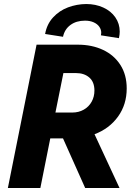

<svg xmlns="http://www.w3.org/2000/svg" viewBox="-20 -944 699 964"><path d="M163.6 -719.7H370.6Q441.4 -719.7 497.1 -693.6Q552.7 -667.5 584.5 -617.9Q616.2 -568.4 616.2 -500Q616.2 -419.4 572.8 -358.9Q529.3 -298.3 454.6 -270L580.1 0H407.7L296.4 -249H232.4L182.6 0H19.5ZM488.3 -779.3Q488.3 -795.9 478.5 -809.8Q468.8 -823.7 450.2 -832Q431.6 -840.3 406.7 -840.3Q363.3 -840.3 333.7 -818.6Q304.2 -796.9 296.4 -759.3L206.5 -773.4Q215.3 -822.8 246.6 -856.7Q277.8 -890.6 321.5 -907Q365.2 -923.3 412.6 -923.8Q460 -923.8 498.5 -906.2Q537.1 -888.7 559.1 -856.9Q581.1 -825.2 581.1 -785.2Q581.1 -770.5 577.1 -752.4L486.8 -766.6Q488.3 -773.4 488.3 -779.3ZM342.3 -378.9Q375.5 -378.9 400.9 -393.6Q426.3 -408.2 440.2 -433.3Q454.1 -458.5 454.1 -489.3Q454.1 -532.2 428.5 -554.7Q402.8 -577.1 361.8 -577.1H298.3L258.3 -378.9Z"/></svg>

Font: Reddit Sans Fudge ExBold Italic
Style: Regular
Weight: 800
Italic angle: -11.25°
Designer: Stephen Hutchings
Version: Version 1.013